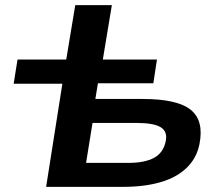

<svg xmlns="http://www.w3.org/2000/svg" viewBox="-20 -725 855 745"><path d="M159 0 222 -400H33L48 -494H237L272 -705H414L379 -494H589L575 -402H360L350 -341H533Q668 -341 720 -299Q772 -257 754 -166Q743 -111 704 -73.5Q665 -36 602.5 -18Q540 0 459 0ZM314 -93H479Q541 -93 577.5 -112.5Q614 -132 623 -177Q631 -214 604 -231Q577 -248 509 -248H339Z"/></svg>

Font: Nunito Sans 10pt Expanded
Style: Bold Italic
Weight: 700
Width: 7
Italic angle: -9°
Designer: Vernon Adams
Foundry: Vernon Adams
Version: Version 3.101;gftools[0.9.27]